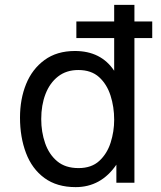

<svg xmlns="http://www.w3.org/2000/svg" viewBox="-20 -749 658 787"><path d="M293 -661H448V-729H531V-661H604V-593H531V0H457V-74Q394 18 290 18Q213 18 162 -19.5Q111 -57 86.5 -122Q62 -187 62 -267Q62 -343 87 -404.5Q112 -466 162.5 -503Q213 -540 287 -540Q394 -540 448 -459V-593H293ZM301 -462Q252 -462 218 -435.5Q184 -409 166.5 -363.5Q149 -318 149 -261Q149 -208 165 -162Q181 -116 214.5 -88Q248 -60 302 -60Q355 -60 387 -89.5Q419 -119 433.5 -164.5Q448 -210 448 -258Q448 -311 433 -357.5Q418 -404 386 -433Q354 -462 301 -462Z"/></svg>

Font: Fragment Mono
Style: Regular
Weight: 400
Monospace: yes
Designer: Wei Huang based on Nimbus Sans by URW Studio, based on Helvetica by Max Miedinger.
Foundry: Wei Huang
Version: Version 1.021; ttfautohint (v1.8.4.7-5d5b)